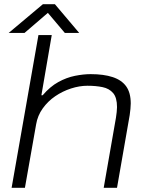

<svg xmlns="http://www.w3.org/2000/svg" viewBox="-20 -889 694 909"><path d="M35 0 162 -723H225L176 -438H182Q217 -479 256 -500.5Q295 -522 335 -530Q375 -538 409 -538Q471 -538 513.5 -524Q556 -510 577.5 -480Q599 -450 599 -399Q599 -387 597.5 -373Q596 -359 594 -344L534 0H471L529 -332Q531 -346 532.5 -358.5Q534 -371 534 -382Q534 -427 515.5 -448.5Q497 -470 465.5 -476.5Q434 -483 394 -483Q356 -483 316 -470Q276 -457 241.5 -433.5Q207 -410 182.5 -376Q158 -342 151 -300L98 0ZM21 -733 183 -869H240L355 -733H287L194 -843H224L96 -733Z"/></svg>

Font: Archivo Expanded ExtraLight
Style: Italic
Weight: 250
Width: 7
Italic angle: -10°
Designer: Hector Gatti
Foundry: Omnibus-Type
Version: Version 2.001